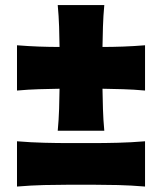

<svg xmlns="http://www.w3.org/2000/svg" viewBox="-20 -712 624 740"><path d="M202.5 -208Q206.5 -251 207.8 -291.8Q209 -332.5 209.5 -370Q171.5 -369.5 130.2 -368.2Q89 -367 45.5 -363V-537.5Q89 -534 130.2 -532.5Q171.5 -531 209.5 -531Q209 -568 207.8 -608.8Q206.5 -649.5 202.5 -692.5H382Q378 -649.5 376.8 -608.8Q375.5 -568 375 -531Q413 -531 454.2 -532.5Q495.5 -534 539 -537.5V-363Q495.5 -367 454.2 -368.2Q413 -369.5 375 -370Q375.5 -332.5 376.8 -291.8Q378 -251 382 -208ZM45.5 7V-167.5Q99.5 -163 150 -161.8Q200.5 -160.5 244.5 -160.5H340Q384 -160.5 434.5 -161.8Q485 -163 539 -167.5V7Q485 2.5 434.5 1.2Q384 0 340 0H244.5Q200.5 0 150 1.2Q99.5 2.5 45.5 7Z"/></svg>

Font: Commissioner Flair ExtraBold
Style: Regular
Weight: 800
Designer: Kostas Bartsokas
Foundry: Kostas Bartsokas
Version: Version 1.000; ttfautohint (v1.8.3)